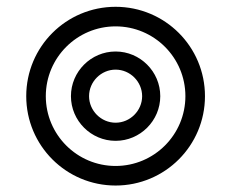

<svg xmlns="http://www.w3.org/2000/svg" viewBox="-20 -537 690 573"><path d="M325 -329.2C368.3 -329.2 404.2 -293.3 404.2 -250C404.2 -206.7 368.3 -170.8 325 -170.8C281.7 -170.8 245.8 -206.7 245.8 -250C245.8 -293.3 281.7 -329.2 325 -329.2ZM325 -383.3C251.7 -383.3 191.7 -323.3 191.7 -250C191.7 -176.7 251.7 -116.7 325 -116.7C398.3 -116.7 458.3 -176.7 458.3 -250C458.3 -323.3 398.3 -383.3 325 -383.3ZM325 -458.3C440 -458.3 533.3 -365 533.3 -250C533.3 -135 440 -41.7 325 -41.7C210 -41.7 116.7 -135 116.7 -250C116.7 -365 210 -458.3 325 -458.3ZM325 -516.7C177.5 -516.7 58.3 -397.5 58.3 -250C58.3 -102.5 177.5 16.7 325 16.7C472.5 16.7 591.7 -102.5 591.7 -250C591.7 -397.5 472.5 -516.7 325 -516.7Z"/></svg>

Font: BoonHome
Style: Book
Weight: 400
Designer: Sungsit Sawaiwan
Foundry: Sungsit Sawaiwan
Version: Version 0.2